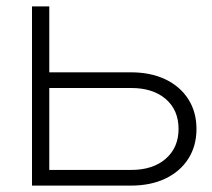

<svg xmlns="http://www.w3.org/2000/svg" viewBox="-20 -580 662 600"><path d="M80 0V-560H134V-354H389Q451 -354 497 -332Q543 -310 568.5 -270Q594 -230 594 -177Q594 -124 568.5 -84Q543 -44 497 -22Q451 0 389 0ZM134 -49H390Q458 -49 498 -84Q538 -119 538 -177Q538 -236 498 -270.5Q458 -305 390 -305H134Z"/></svg>

Font: Bounded
Style: Regular
Weight: 200
Designer: Vlad Churkin
Version: Version 1.0